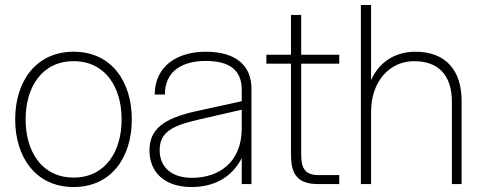

<svg xmlns="http://www.w3.org/2000/svg" viewBox="-20 -740 1938 772"><path d="M276 12C429 12 510 -109 510 -260C510 -411 429 -532 276 -532C123 -532 41 -411 41 -260C41 -109 123 12 276 12ZM83 -260C83 -389 148 -494 276 -494C404 -494 469 -389 469 -260C469 -131 404 -26 276 -26C148 -26 83 -131 83 -260Z M952 0H991V-384C991 -476 929 -532 807 -532C697 -532 603 -478 602 -360H643C643 -460 721 -495 807 -495C902 -495 952 -459 952 -379V-333L769 -293C638 -264 581 -221 581 -135C581 -50 639 12 750 12C836 12 910 -23 952 -104ZM622 -136C622 -208 671 -234 774 -258L952 -299V-224C952 -89 862 -25 752 -25C664 -25 622 -73 622 -136Z M1150 -680V-520H1051V-484H1150V-121C1150 -55 1164 0 1257 0H1344V-36H1260C1200 -36 1191 -72 1191 -123V-484H1344V-520H1191V-680Z M1431 0H1472V-291C1472 -412 1546 -494 1645 -494C1742 -494 1797 -439 1797 -330V0H1836V-335C1836 -457 1772 -532 1651 -532C1561 -532 1502 -484 1472 -418V-720H1431Z"/></svg>

Font: Aspekta 150
Style: Regular
Weight: 150
Designer: Ivo Dolenc
Version: Version 2.000